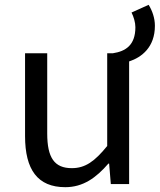

<svg xmlns="http://www.w3.org/2000/svg" viewBox="-20 -764 663 797"><path d="M251 13C325 13 379 -26 430 -85H433L440 0H516V-509C568 -526 623 -568 623 -657C623 -689 612 -720 597 -744L526 -712C535 -694 542 -671 542 -651C542 -576 501 -551 449 -543H425V-158C373 -94 334 -66 278 -66C206 -66 176 -109 176 -210V-543H84V-199C84 -60 136 13 251 13Z"/></svg>

Font: Source Han Sans KR
Style: Regular
Weight: 400
Designer: Ryoko NISHIZUKA 西塚涼子 (kana, bopomofo & ideographs); Paul D. Hunt (Latin, Greek & Cyrillic); Sandoll Communications 산돌커뮤니
Foundry: Adobe
Version: Version 2.004;hotconv 1.0.118;makeotfexe 2.5.65603